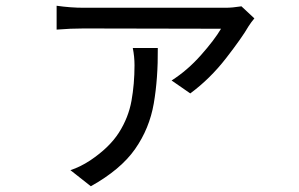

<svg xmlns="http://www.w3.org/2000/svg" viewBox="-20 -569 1040 668"><path d="M865 -505Q854 -492 845 -478Q822 -438 766.5 -366.5Q711 -295 642 -244L577 -289Q632 -324 679 -377Q726 -430 749 -469Q665 -469 271 -470Q226 -470 177 -466V-549Q226 -542 271 -542Q330 -542 765 -542Q788 -542 820 -547ZM529 -402Q530 -296 515 -209Q500 -122 450 -50.5Q400 21 296 79L225 23Q259 12 294 -11Q361 -56 394 -108Q427 -160 437.5 -218.5Q448 -277 448 -342Q448 -372 442 -402Z"/></svg>

Font: Gothic Nguyen
Style: Regular
Weight: 400
Designer: MORI Takayuki
Version: Version 1.220;July 21, 2023;FontCreator 14.0.0.2814 64-bit